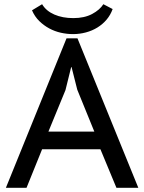

<svg xmlns="http://www.w3.org/2000/svg" viewBox="-20 -892 685 912"><path d="M457 -183H180L106 0H8L296 -710H348L637 0H533ZM210 -267H428L347 -466L320 -573H318L291 -464ZM180 -872Q199 -840 238 -823Q277 -806 328 -806Q381 -806 417.5 -825.5Q454 -845 471 -872L515 -849Q505 -821 486.5 -799Q468 -777 443 -761.5Q418 -746 388 -738Q358 -730 327 -730Q298 -730 269 -736.5Q240 -743 214 -757Q188 -771 166.5 -792Q145 -813 132 -843Z"/></svg>

Font: PT Sans Caption
Style: Regular
Weight: 400
Designer: A.Korolkova, O.Umpeleva, V.Yefimov
Foundry: ParaType Ltd
Version: Version 2.004W OFL